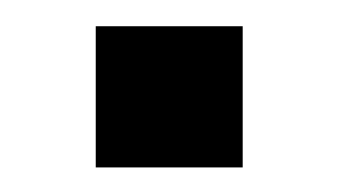

<svg xmlns="http://www.w3.org/2000/svg" viewBox="-20 -440 270 150"><path d="M169.6 -419.5V-309.2H54.8V-419.5Z"/></svg>

Font: Public Sans Thin
Style: Regular
Weight: 100
Designer: The Public Sans project authors (U.S. Web Design System). Libre Franklin designed by Pablo Impallari and Rodrigo Fuenzal
Version: Version 1.008